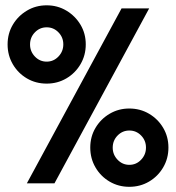

<svg xmlns="http://www.w3.org/2000/svg" viewBox="-20 -700 672 733"><path d="M158.2 -380.8Q116.7 -380.8 82.9 -400.6Q49 -420.4 29 -454.6Q9 -488.8 9 -530.4Q9 -572 29 -605.7Q49 -639.4 82.9 -659.5Q116.7 -679.7 158.2 -679.7Q199.6 -679.7 233.5 -659.4Q267.4 -639.1 287.4 -605.5Q307.4 -572 307.4 -530.5Q307.4 -489 287.4 -454.9Q267.4 -420.8 233.5 -400.8Q199.6 -380.8 158.2 -380.8ZM158.2 -464.7Q184.5 -464.7 203.1 -484.2Q221.7 -503.6 221.7 -530.6Q221.7 -557.6 203.1 -576.6Q184.6 -595.7 158.2 -595.7Q131.8 -595.7 113.3 -576.6Q94.7 -557.6 94.7 -530.2Q94.7 -503.6 113.2 -484.2Q131.8 -464.7 158.2 -464.7ZM82.5 0 444.1 -668H549.5L187.9 0ZM473.4 13.2Q432.6 13.2 398.6 -6.6Q364.6 -26.5 344.6 -60.7Q324.6 -94.9 324.6 -136.6Q324.6 -178.2 344.6 -211.9Q364.6 -245.7 398.6 -265.7Q432.6 -285.7 473.4 -285.7Q515.3 -285.7 549.1 -265.7Q583 -245.7 603 -211.9Q623 -178.2 623 -136.6Q623 -95 603 -60.9Q583 -26.8 549.1 -6.8Q515.3 13.2 473.4 13.2ZM473.8 -70.7Q500.2 -70.7 518.7 -90.2Q537.3 -109.6 537.3 -136.6Q537.3 -163.6 518.8 -182.6Q500.2 -201.7 473.8 -201.7Q447.5 -201.7 428.9 -182.6Q410.3 -163.6 410.3 -136.2Q410.3 -109.6 428.9 -90.2Q447.4 -70.7 473.8 -70.7Z"/></svg>

Font: Atkinson Hyperlegible Mono ExtraLight
Style: Regular
Weight: 200
Monospace: yes
Designer: Elliott Scott, Megan Eiswerth, Linus Boman, Theodore Petrosky, Letters from Sweden
Foundry: Applied Design Works, Letters from Sweden
Version: Version 2.001